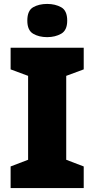

<svg xmlns="http://www.w3.org/2000/svg" viewBox="-20 -957 480 977"><path d="M406 0H34V-110L123 -144V-571L34 -604V-714H406V-604L317 -571V-144L406 -110ZM220 -937Q261 -937 291.5 -920Q322 -903 322 -852Q322 -803 291.5 -785.5Q261 -768 220 -768Q178 -768 148.5 -785.5Q119 -803 119 -852Q119 -903 148.5 -920Q178 -937 220 -937Z"/></svg>

Font: Noto Sans Devanagari Black
Style: Regular
Weight: 900
Version: Version 2.003